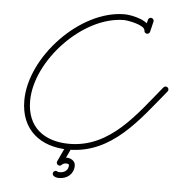

<svg xmlns="http://www.w3.org/2000/svg" viewBox="-51 -612 742 792"><g transform="rotate(5 320.0 -216.0)"><path d="M545.5 -558.9C539.1 -560.4 532.6 -556.4 531 -550C527.6 -535.8 524.2 -521.5 520.8 -507.3C519.2 -500.8 523.2 -494.3 529.6 -492.8C536.1 -491.2 542.6 -495.2 544.1 -501.6C547.5 -515.9 550.9 -530.1 554.4 -544.4C555.9 -550.8 551.9 -557.3 545.5 -558.9ZM544.4 -504.4C544.4 -504.4 544.4 -504.4 544.4 -504.4C544.4 -547.1 464.3 -564.3 433.3 -564.3C249.2 -564.3 51.9 -354.6 51.9 -174.4C51.9 -52.8 134.4 12 252 12C431.2 12 534.8 -138.7 637.4 -262.5C641.7 -267.6 641 -275.2 635.9 -279.4C630.8 -283.6 623.2 -282.9 619 -277.8C619 -277.8 619 -277.8 619 -277.8C521.7 -160.5 421.8 -12 252 -12C147.7 -12 75.9 -66.1 75.9 -174.4C75.9 -341.4 262.5 -540.3 433.3 -540.3C448.4 -540.3 520.4 -527.7 520.4 -504.4C520.4 -497.8 525.8 -492.4 532.4 -492.4C539.1 -492.4 544.4 -497.8 544.4 -504.4ZM257.1 -10.9C251.1 -13.7 243.9 -11.1 241.1 -5.1C230.4 17.9 219.7 40.9 208.9 63.9C206 70.2 208.8 76 213.4 79C217.9 82 224.4 82.1 228.9 76.8C233.1 71.9 240.5 69.8 246.8 69.8C250.2 69.8 258.7 71.1 258.7 75.9C258.7 97.4 242.4 108.1 222.3 108.1C220.3 108.1 215.5 107.5 214.9 107C209.9 102.6 202.3 103.1 198 108.1C193.6 113.1 194.1 120.7 199.1 125C199.1 125 199.1 125 199.1 125C205.2 130.4 214.4 132.1 222.3 132.1C255.7 132.1 282.7 110.7 282.7 75.9C282.7 56.5 264.4 45.8 246.8 45.8C233.5 45.8 219.6 50.9 210.7 61.2C206.2 66.4 209.8 72.7 215.2 76.2C220.5 79.7 227.8 80.3 230.7 74.1C241.4 51.1 252.2 28.1 262.9 5.1C265.7 -0.9 263.1 -8.1 257.1 -10.9Z"/></g></svg>

Font: FRB American Cursive Guidelines Light
Style: Italic
Weight: 300
Italic angle: -25°
Version: Version 2.0;Modular Font Editor K font №1